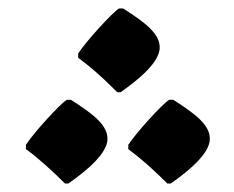

<svg xmlns="http://www.w3.org/2000/svg" viewBox="-20 -443 552 452"><path d="M256 -226H264C310 -258 356 -298 356 -331C356 -363 325 -388 270 -423H260C243 -412 182 -345 164 -317V-307C191 -287 215 -267 256 -226ZM133 -11H141C187 -43 233 -83 233 -116C233 -148 202 -173 147 -208H137C120 -197 59 -130 41 -102V-92C70 -71 104 -40 133 -11ZM374 -11H382C428 -43 474 -83 474 -116C474 -148 443 -173 388 -208H378C361 -197 300 -130 282 -102V-92C309 -72 339 -46 374 -11Z"/></svg>

Font: Noto Nastaliq Urdu
Style: Bold
Weight: 700
Designer: Monotype Design Team (Patrick Giasson: type design, Kamal Mansour: OpenType code, Glenda Bellarosa). Updated by Simon Co
Foundry: Monotype Imaging Inc., Simon Cozens
Version: Version 3.009